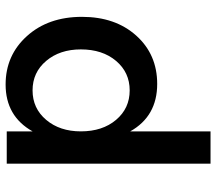

<svg xmlns="http://www.w3.org/2000/svg" viewBox="-63 -513 770 684"><g transform="rotate(-90 322.0 -171.0)"><path d="M363 -536Q467 -536 535.5 -460Q604 -384 604 -264Q604 -145 537 -70.5Q470 4 365 4Q250 4 196 -92V194H81V-532H196V-440Q250 -536 363 -536ZM488 -268Q488 -343 447 -391.5Q406 -440 342 -440Q278 -440 237 -391.5Q196 -343 196 -268Q196 -191 237 -142.5Q278 -94 342 -94Q406 -94 447 -142.5Q488 -191 488 -268Z"/></g></svg>

Font: Steamflix Grotesk
Style: Regular
Weight: 400
Designer: Julieta Ulanovsky
Foundry: Julieta Ulanovsky
Version: Version 4.000;PS 004.000;hotconv 1.0.88;makeotf.lib2.5.64775